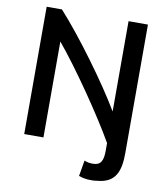

<svg xmlns="http://www.w3.org/2000/svg" viewBox="-95 -780 912 1053"><g transform="rotate(10 360.5 -253.5)"><path d="M535 21V-22C456 -161 290 -402 186 -526V8H79V-701H164C285 -568 451 -340 535 -198V-701H643V14C643 113 621 183 517 191C500 194 483 194 465 193C452 192 434 189 415 182L430 94C447 101 460 103 478 103C521 103 535 77 535 21Z"/></g></svg>

Font: Repo Medium
Style: Regular
Weight: 500
Designer: Stefan Peev
Foundry: Context Ltd
Version: Version 1.502